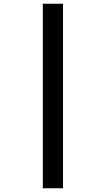

<svg xmlns="http://www.w3.org/2000/svg" viewBox="-20 -780 565 1027"><path d="M209 -760H317V227H209Z"/></svg>

Font: Noto Sans Lao Looped
Style: Bold
Weight: 700
Designer: Mark Frömberg, Ben Mitchell
Foundry: The Fontpad Ltd
Version: Version 1.001